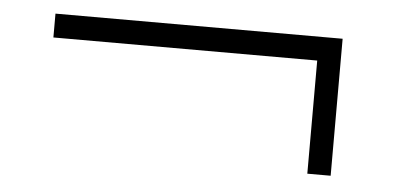

<svg xmlns="http://www.w3.org/2000/svg" viewBox="-32 -478 806 377"><g transform="rotate(5 371.0 -290.0)"><path d="M584 -155V-378H64V-425H630V-155Z"/></g></svg>

Font: M PLUS 2 Thin Light
Style: Regular
Weight: 300
Version: Version 1.001